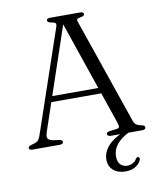

<svg xmlns="http://www.w3.org/2000/svg" viewBox="-97 -776 882 1060"><g transform="rotate(-10 344.0 -246.0)"><path d="M564 -15.5 573.5 -0.5Q528 23 505.2 51.8Q482.5 80.5 482.5 118Q482.5 148 497.5 163.2Q512.5 178.5 535.5 178.5Q551.5 178.5 566.2 170.8Q581 163 589 148.5Q592.5 144 595 142.5Q597.5 141 602 142Q605.5 142.5 608.2 146Q611 149.5 609 155.5Q604.5 174.5 581.2 191.2Q558 208 521.5 208Q478 208 452.5 185.5Q427 163 427 125Q427 97 441.8 71.5Q456.5 46 487 23.8Q517.5 1.5 564 -15.5ZM171 -272H471.5L475.5 -240H165ZM208 -13Q208 -7 203.2 -3.5Q198.5 0 188.5 0H35.5Q25.5 0 20.8 -3.5Q16 -7 16 -12.5Q16 -17 19.5 -20Q23 -23 33 -26.5L55 -33Q69 -38 75.5 -47.2Q82 -56.5 90 -81L281.5 -643Q286.5 -657.5 283 -663.5Q279.5 -669.5 261.5 -672.5Q248 -675 242.5 -678.8Q237 -682.5 237 -688Q237 -693.5 242 -696.8Q247 -700 257 -700H425.5Q435.5 -700 440.2 -696.8Q445 -693.5 445 -688.5Q445 -682.5 440 -678.8Q435 -675 421.5 -673Q406.5 -670.5 403.5 -665.8Q400.5 -661 404.5 -649.5L606 -64Q611 -47.5 620.8 -39.5Q630.5 -31.5 649.5 -28Q662 -25.5 666 -22Q670 -18.5 670 -13Q670 -7 665 -3.5Q660 0 650.5 0H474Q464.5 0 459.5 -3.5Q454.5 -7 454.5 -13Q454.5 -18 458.5 -21.5Q462.5 -25 471.5 -26.5L513 -31.5Q526 -33.5 527 -41Q528 -48.5 522.5 -65.5L316.5 -667.5L329 -672L130 -84Q124.5 -68 124.5 -57.8Q124.5 -47.5 131 -41.5Q137.5 -35.5 151 -32L190.5 -26.5Q200 -24.5 204 -21.5Q208 -18.5 208 -13Z"/></g></svg>

Font: Fraunces Light
Style: Regular
Weight: 300
Version: Version 1.000;[b76b70a41]